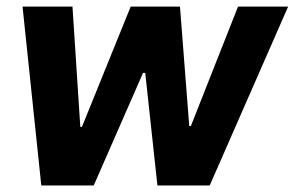

<svg xmlns="http://www.w3.org/2000/svg" viewBox="-20 -566 899 586"><path d="M106 0 48.8 -545.9H201.2L225.1 -178.7H230L378.9 -545.9H529.3L557.6 -181.2H562.5L706.5 -545.9H859.4L620.1 0H460.4L423.3 -343.3H416.5L266.1 0Z"/></svg>

Font: Inter Tight
Style: Bold Italic
Weight: 700
Italic angle: -9.39999°
Designer: Rasmus Andersson
Foundry: rsms
Version: Version 3.004